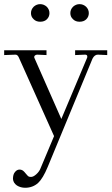

<svg xmlns="http://www.w3.org/2000/svg" viewBox="-38 -658 536 917"><path d="M474.1 -418V-395L429.2 -397Q413.6 -397 403.8 -377.9L189.9 139.2Q167 194.3 144 215.8Q118.2 238.8 82 238.8Q60.5 238.8 43 228Q25.4 215.8 23.9 196.8Q23.9 174.8 33.2 164.1Q42.5 151.9 55.2 151.9Q65.4 151.9 73.2 158.2Q77.1 161.1 85 170.9Q95.2 184.1 101.1 186Q104 187 109.9 187Q121.1 187 134.8 174.8Q150.9 160.6 157.2 142.1L220.2 -7.8L51.8 -383.8Q45.9 -397 36.1 -397L-18.1 -395V-418H184.1V-395L139.2 -397Q132.8 -397 127.9 -392.1Q123.5 -386.2 127 -379.9L254.9 -89.8L377.9 -381.8Q378.9 -382.8 378.9 -388.2Q378.9 -397 368.2 -397L320.8 -395V-418ZM123 -626Q136.7 -638.2 153.8 -638.2Q171.4 -638.2 185.1 -626Q198.2 -612.8 198.2 -595.2Q198.2 -578.1 186 -565.9Q174.3 -554.2 153.8 -554.2Q134.8 -554.2 123 -565.9Q109.9 -577.6 109.9 -595.2Q109.9 -612.8 123 -626ZM311 -626Q324.7 -638.2 341.8 -638.2Q359.4 -638.2 373 -626Q386.2 -612.8 386.2 -595.2Q386.2 -578.1 374 -565.9Q362.3 -554.2 341.8 -554.2Q322.8 -554.2 311 -565.9Q297.9 -577.6 297.9 -595.2Q297.9 -612.8 311 -626Z"/></svg>

Font: Unna Light
Style: Regular
Weight: 300
Designer: Jorge de Buen Unna
Foundry: Omnibus-Type
Version: Version 2.007;PS 002.007;hotconv 1.0.88;makeotf.lib2.5.64775